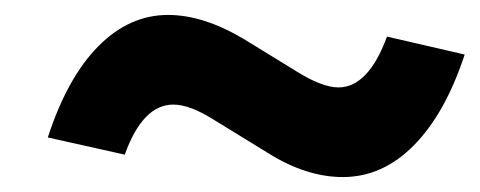

<svg xmlns="http://www.w3.org/2000/svg" viewBox="-20 -498 642 257"><path d="M147 -291 44 -314Q70 -394 111.5 -436Q153 -478 205 -478Q252 -478 306 -446L376 -403Q411 -381 433 -381Q473 -381 498 -449L602 -425Q576 -346 534 -303.5Q492 -261 439 -261Q390 -261 339 -293L269 -336Q250 -348 236.5 -353Q223 -358 212 -358Q171 -358 147 -291Z"/></svg>

Font: Red Hat Mono
Style: Bold Italic
Weight: 700
Italic angle: -12°
Monospace: yes
Designer: Pentagram, MCKL
Foundry: Pentagram, MCKL
Version: Version 1.023; ttfautohint (v1.8.3)